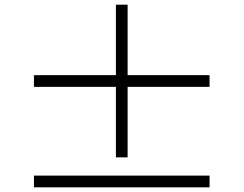

<svg xmlns="http://www.w3.org/2000/svg" viewBox="-20 -808 1040 820"><path d="M525 -437H875V-487H525V-788H475V-487H125V-437H475V-136H525ZM125 -8H875V-58H125Z"/></svg>

Font: Noto Serif KR Black
Style: Regular
Weight: 900
Version: Version 1.001;PS 1.001;hotconv 16.6.54;makeotf.lib2.5.65590